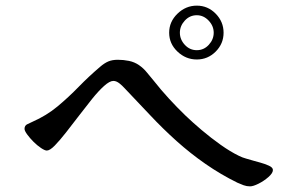

<svg xmlns="http://www.w3.org/2000/svg" viewBox="-20 -787 1040 681"><path d="M738 -671Q738 -695 720 -714Q702 -733 678 -733Q653 -733 635.5 -714Q618 -695 618 -671Q618 -647 635.5 -628Q653 -609 678 -609Q703 -609 720.5 -628Q738 -647 738 -671ZM948 -184Q948 -173 932 -159Q916 -145 897 -135.5Q878 -126 867 -126Q855 -126 844 -130Q833 -134 822 -139Q763 -168 709 -205.5Q655 -243 606 -287Q557 -331 512.5 -378.5Q468 -426 423 -473Q413 -484 404 -491Q399 -495 393.5 -497.5Q388 -500 382 -500Q369 -500 349 -482Q329 -464 306.5 -436Q284 -408 260 -376.5Q236 -345 214 -317Q192 -289 174.5 -271Q157 -253 146 -253Q139 -253 125.5 -262Q112 -271 99 -284Q86 -297 76.5 -310Q67 -323 67 -330Q67 -342 77 -346.5Q87 -351 95 -355Q145 -377 184 -409.5Q223 -442 259 -479Q295 -516 335 -550Q350 -563 364 -569Q378 -575 398 -575Q418 -575 437.5 -571Q457 -567 473 -556Q489 -545 501 -530Q513 -515 525 -501Q551 -468 579.5 -437Q608 -406 638 -377Q663 -353 695.5 -325.5Q728 -298 762.5 -273.5Q797 -249 828 -234Q840 -228 853 -224.5Q866 -221 879 -217Q886 -215 902.5 -210.5Q919 -206 933.5 -199.5Q948 -193 948 -184ZM773 -671Q773 -632 745 -604Q717 -576 678 -576Q639 -576 609.5 -604Q580 -632 580 -671Q580 -710 609.5 -738.5Q639 -767 678 -767Q717 -767 745 -738.5Q773 -710 773 -671Z"/></svg>

Font: Kaisei Opti Medium
Style: Regular
Weight: 500
Designer: Font-Kai, 金井和夫
Foundry: KAZUO KANAI
Version: Version 5.003